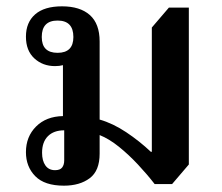

<svg xmlns="http://www.w3.org/2000/svg" viewBox="-20 -576 703 607"><path d="M182 11Q121 11 91.5 -19Q62 -49 62 -95Q62 -144 94 -176Q126 -208 179 -209V-370Q168 -367 154 -367Q115 -367 88.5 -391.5Q62 -416 62 -460Q62 -505 91 -530.5Q120 -556 176 -556Q233 -556 264 -528.5Q295 -501 295 -445V-198Q337 -186 379 -158Q421 -130 457 -96H460V-489L514 -552H577V-56L524 6H469Q445 -25 416 -56Q387 -87 356 -112Q325 -137 295 -149V-90Q295 -36 263.5 -12.5Q232 11 182 11ZM162 -409Q212 -409 212 -459Q212 -511 162 -511Q112 -511 112 -459Q112 -409 162 -409ZM154 -38Q170 -38 176.5 -46.5Q183 -55 183 -69V-164Q150 -164 131.5 -145.5Q113 -127 113 -93Q113 -68 123.5 -53Q134 -38 154 -38Z"/></svg>

Font: Noto Serif Thai SemiBold
Style: Regular
Weight: 600
Designer: Monotype Design Team
Foundry: Monotype Imaging Inc.
Version: Version 2.001; ttfautohint (v1.8.4.7-5d5b)